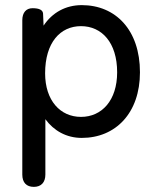

<svg xmlns="http://www.w3.org/2000/svg" viewBox="-20 -527 607 749"><path d="M112 202C141 202 157 184 157 154V-62C190 -17 239 11 299 11C431 11 526 -86 526 -245C526 -410 431 -507 299 -507C236 -507 184 -478 150 -427L148 -474C147 -488 133 -495 107 -495C82 -495 67 -478 67 -448V154C67 185 83 202 112 202ZM156 -241C156 -361 215 -425 296 -425C377 -425 437 -361 437 -245C437 -135 377 -71 296 -71C215 -71 156 -135 156 -241Z"/></svg>

Font: 寒蝉半圆体
Style: Regular
Weight: 400
Designer: Yoshimichi Ohira & Warren
Foundry: ChillType
Version: Version 1.800;Glyphs 3.1.1 (3135)